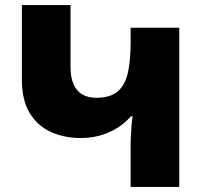

<svg xmlns="http://www.w3.org/2000/svg" viewBox="-20 -734 796 754"><path d="M684 0H493V-175Q493 -183 494 -201Q495 -219 496.5 -240Q498 -261 501 -277H493V-625H684ZM554 -605V-444Q554 -390 535 -344Q516 -298 481.5 -264Q447 -230 400 -211Q353 -192 296 -192Q233 -192 180.5 -215.5Q128 -239 97 -289.5Q66 -340 66 -421V-714H257V-470Q257 -431 268.5 -404Q280 -377 302.5 -363.5Q325 -350 358 -350Q415 -350 444 -376.5Q473 -403 483 -452Q493 -501 493 -568V-605Z"/></svg>

Font: Noto Sans Armenian Black
Style: Regular
Weight: 900
Version: Version 2.007